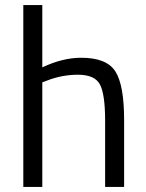

<svg xmlns="http://www.w3.org/2000/svg" viewBox="-20 -738 577 758"><path d="M147 0H72V-718H147V-472Q227 -510 301 -510Q401 -510 435.5 -456Q470 -402 470 -264V0H395V-262Q395 -366 374.5 -404.5Q354 -443 288 -443Q225 -443 166 -420L147 -413Z"/></svg>

Font: Titillium Web
Style: Regular
Weight: 400
Version: Version 1.002;PS 57.000;hotconv 1.0.70;makeotf.lib2.5.55311